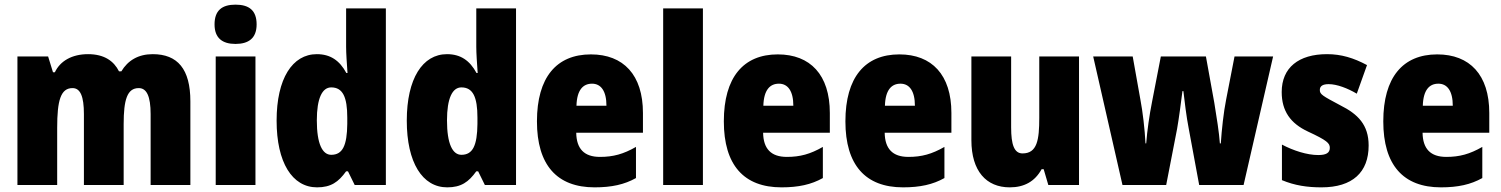

<svg xmlns="http://www.w3.org/2000/svg" viewBox="-20 -796 6459 826"><path d="M637 -563C575 -563 530 -536 502 -489H492C470 -533 429 -563 359 -563C290 -563 239 -534 216 -485H208L187 -553H55V0H226V-246C226 -364 241 -417 292 -417C326 -417 341 -381 341 -305V0H512V-262C512 -367 527 -417 577 -417C611 -417 628 -382 628 -305V0H799V-360C799 -499 744 -563 637 -563Z M993 -776C935 -776 903 -751 903 -691C903 -632 937 -607 993 -607C1050 -607 1084 -632 1084 -691C1084 -751 1052 -776 993 -776ZM1079 -553H908V0H1079Z M1344 10C1404 10 1436 -13 1469 -59H1477L1506 0H1640V-760H1469V-595C1469 -566 1472 -525 1475 -482H1470C1441 -536 1401 -563 1343 -563C1238 -563 1170 -458 1170 -277C1170 -97 1237 10 1344 10ZM1405 -130C1367 -130 1343 -177 1343 -278C1343 -373 1366 -420 1405 -420C1455 -420 1474 -378 1474 -290V-263C1473 -170 1454 -130 1405 -130Z M1904 10C1964 10 1996 -13 2029 -59H2037L2066 0H2200V-760H2029V-595C2029 -566 2032 -525 2035 -482H2030C2001 -536 1961 -563 1903 -563C1798 -563 1730 -458 1730 -277C1730 -97 1797 10 1904 10ZM1965 -130C1927 -130 1903 -177 1903 -278C1903 -373 1926 -420 1965 -420C2015 -420 2034 -378 2034 -290V-263C2033 -170 2014 -130 1965 -130Z M2522 -562C2374 -562 2290 -463 2290 -274C2290 -86 2376 10 2538 10C2611 10 2666 -2 2716 -30V-164C2662 -133 2618 -121 2561 -121C2493 -121 2460 -156 2459 -225H2746V-310C2746 -474 2662 -562 2522 -562ZM2527 -436C2565 -436 2589 -405 2589 -341H2460C2462 -410 2489 -436 2527 -436Z M3004 0V-760H2833V0Z M3326 -562C3178 -562 3094 -463 3094 -274C3094 -86 3180 10 3342 10C3415 10 3470 -2 3520 -30V-164C3466 -133 3422 -121 3365 -121C3297 -121 3264 -156 3263 -225H3550V-310C3550 -474 3466 -562 3326 -562ZM3331 -436C3369 -436 3393 -405 3393 -341H3264C3266 -410 3293 -436 3331 -436Z M3849 -562C3701 -562 3617 -463 3617 -274C3617 -86 3703 10 3865 10C3938 10 3993 -2 4043 -30V-164C3989 -133 3945 -121 3888 -121C3820 -121 3787 -156 3786 -225H4073V-310C4073 -474 3989 -562 3849 -562ZM3854 -436C3892 -436 3916 -405 3916 -341H3787C3789 -410 3816 -436 3854 -436Z M4622 -553H4451V-289C4451 -194 4442 -136 4379 -136C4343 -136 4330 -174 4330 -248V-553H4159V-193C4159 -60 4223 10 4324 10C4386 10 4432 -15 4461 -68H4470L4490 0H4622Z M5094 -243 5139 0H5330L5457 -553H5291L5255 -368C5244 -313 5236 -239 5232 -179H5228C5225 -224 5214 -293 5204 -354L5168 -553H4974L4936 -357C4925 -302 4915 -232 4911 -179H4908C4905 -240 4896 -316 4886 -368L4853 -553H4683L4809 0H4997L5044 -242C5052 -287 5061 -357 5067 -404H5071C5076 -362 5084 -293 5094 -243Z M5868 -170C5868 -259 5822 -305 5746 -343C5669 -384 5658 -390 5658 -409C5658 -426 5671 -434 5696 -434C5732 -434 5778 -416 5817 -393L5861 -516C5803 -547 5750 -563 5689 -563C5567 -563 5494 -505 5494 -400C5494 -318 5532 -265 5607 -230C5689 -192 5701 -180 5701 -160C5701 -138 5685 -129 5651 -129C5603 -129 5544 -148 5495 -174V-21C5550 2 5604 10 5665 10C5799 10 5868 -55 5868 -170Z M6163 -562C6015 -562 5931 -463 5931 -274C5931 -86 6017 10 6179 10C6252 10 6307 -2 6357 -30V-164C6303 -133 6259 -121 6202 -121C6134 -121 6101 -156 6100 -225H6387V-310C6387 -474 6303 -562 6163 -562ZM6168 -436C6206 -436 6230 -405 6230 -341H6101C6103 -410 6130 -436 6168 -436Z"/></svg>

Font: Noto Sans Sinhala UI Condensed Black
Style: Regular
Weight: 900
Width: 3
Designer: Jelle Bosma - Monotype Design Team
Foundry: Monotype Imaging Inc.
Version: Version 2.006